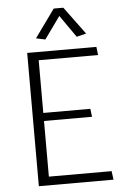

<svg xmlns="http://www.w3.org/2000/svg" viewBox="-60 -935 618 976"><g transform="rotate(-5 249.5 -446.5)"><path d="M479 0 473 -44H153V-328H398L393 -369H153V-638H456L451 -680H98V0ZM277 -853 356 -740 405 -752 301 -893H252L149 -750L196 -740Z"/></g></svg>

Font: Catamaran Thin ExtraLight
Style: Regular
Weight: 250
Version: Version 2.000